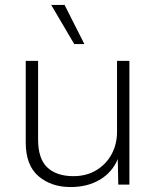

<svg xmlns="http://www.w3.org/2000/svg" viewBox="-20 -746 632 776"><path d="M265 10Q187 10 135.5 -34Q84 -78 84 -170V-500H134V-182Q134 -104 171.5 -69Q209 -34 277 -34Q330 -34 370 -58.5Q410 -83 431.5 -123.5Q453 -164 453 -213V-500H503V0H458L456 -103Q434 -50 384 -20Q334 10 265 10ZM241 -726 321 -568H280L187 -726Z"/></svg>

Font: Work Sans Light
Style: Regular
Weight: 300
Designer: Wei Huang
Foundry: Wei Huang
Version: Version 2.012; ttfautohint (v1.8.3)